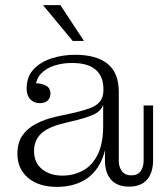

<svg xmlns="http://www.w3.org/2000/svg" viewBox="-20 -722 654 750"><path d="M135 -319Q113 -319 98.5 -334Q84 -349 84 -376Q84 -422 111 -451Q138 -480 181.5 -494Q225 -508 274 -508Q356 -508 400 -473Q444 -438 444 -363L384 -374Q384 -423 354 -449.5Q324 -476 261 -476Q225 -476 193 -466Q161 -456 140.5 -434.5Q120 -413 118 -377L115 -397Q142 -397 159.5 -387.5Q177 -378 177 -357Q177 -339 166 -329Q155 -319 135 -319ZM484 7Q438 7 414 -20Q390 -47 390 -95V-170H383V-312H379L384 -343V-374L444 -363V-94Q444 -69 456.5 -53Q469 -37 493 -37Q517 -37 529 -53Q541 -69 541 -94V-310H578V-96Q578 -48 554.5 -20.5Q531 7 484 7ZM202 8Q132 8 90 -27Q48 -62 48 -121Q48 -164 67 -192Q86 -220 120 -238Q154 -256 198 -266L276 -283Q309 -291 333 -300Q357 -309 370.5 -325.5Q384 -342 384 -371L388 -312H383Q375 -290 352.5 -278Q330 -266 284 -254L227 -240Q190 -231 165 -217.5Q140 -204 126.5 -183Q113 -162 113 -132Q113 -87 144 -61.5Q175 -36 224 -36Q267 -36 303.5 -55.5Q340 -75 361.5 -118Q383 -161 383 -231L399 -228Q400 -145 375.5 -93Q351 -41 306.5 -16.5Q262 8 202 8ZM264 -562 148 -702H216L308 -562Z"/></svg>

Font: Montagu Slab 144pt Light
Style: Regular
Weight: 300
Designer: Florian Karsten
Foundry: Florian Karsten
Version: Version 1.000